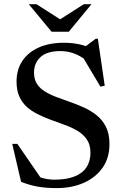

<svg xmlns="http://www.w3.org/2000/svg" viewBox="-20 -904 598 934"><path d="M457 -654 385 -670 445.5 -715.5H456L489.5 -487L468.5 -482.5L373.5 -642L400 -609.5Q371.5 -632.5 340 -644Q308.5 -655.5 273.5 -655.5Q209.5 -655.5 177.5 -626.8Q145.5 -598 145.5 -550.5Q145.5 -518 159.8 -496Q174 -474 198.8 -458.8Q223.5 -443.5 255 -431.8Q286.5 -420 320.5 -408Q355 -396 388.8 -380.8Q422.5 -365.5 450.5 -343Q478.5 -320.5 495.5 -286.8Q512.5 -253 512.5 -203Q512.5 -135.5 478.8 -87.8Q445 -40 387.2 -14.5Q329.5 11 256 11Q205.5 11 165.5 4.2Q125.5 -2.5 82.5 -19.5L39.5 -204H64.5L193.5 -16.5L104.5 -73.5Q145 -51.5 177.2 -40.8Q209.5 -30 245.5 -30Q302 -30 341 -45Q380 -60 400 -89.2Q420 -118.5 420 -161.5Q420 -200 402.5 -225.5Q385 -251 356.2 -268Q327.5 -285 293 -297.2Q258.5 -309.5 225 -322Q191.5 -334.5 161.8 -349.5Q132 -364.5 109.2 -385.2Q86.5 -406 73.5 -435.8Q60.5 -465.5 60.5 -507Q60.5 -565 88.5 -607.2Q116.5 -649.5 168.2 -672.8Q220 -696 290.5 -696Q337 -696 376.5 -686Q416 -676 457 -654ZM285 -802H260L387.5 -883.5H425L314.5 -749.5H231L120 -883.5H157.5Z"/></svg>

Font: Newsreader 36pt Medium
Style: Regular
Weight: 500
Designer: Hugues Gentile
Foundry: Production Type
Version: Version 1.003